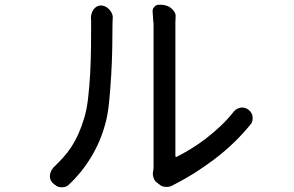

<svg xmlns="http://www.w3.org/2000/svg" viewBox="-20 -773 1240 809"><path d="M638 -6Q631 -12 627 -24Q623 -36 624 -45Q625 -49 625.5 -52Q626 -55 626.5 -59Q627 -63 627 -68V-677Q627 -679 626 -680L623 -725Q622 -735 630 -744Q638 -753 649 -753H658Q670 -753 682 -749Q694 -745 702.5 -737.5Q711 -730 716 -721Q721 -712 720 -702L719 -679V-116Q719 -114 720.5 -112.5Q722 -111 724 -112Q752 -126 784 -145.5Q816 -165 848 -189.5Q880 -214 910.5 -243Q941 -272 966 -304Q973 -312 982.5 -316Q992 -320 1001.5 -320Q1011 -320 1019.5 -315.5Q1028 -311 1035 -303L1039 -297Q1045 -288 1044.5 -273Q1044 -258 1036 -249Q971 -169 886.5 -104.5Q802 -40 715 4Q712 5 710 6.5Q708 8 706 9Q695 15 679 14.5Q663 14 654 6ZM209 4Q200 -2 195 -11Q190 -20 190 -29.5Q190 -39 194 -49Q198 -59 205 -67Q227 -88 246 -109Q265 -130 281 -154.5Q297 -179 310 -208Q323 -237 334 -273Q345 -307 351 -357.5Q357 -408 360 -464.5Q363 -521 363.5 -576Q364 -631 364 -674V-685Q364 -691 363 -697Q363 -707 366 -716.5Q369 -726 374.5 -733.5Q380 -741 388 -745.5Q396 -750 405 -750Q415 -750 424 -745.5Q433 -741 440.5 -733Q448 -725 452 -715.5Q456 -706 455 -695L454 -677V-672Q454 -630 453 -572.5Q452 -515 448.5 -455.5Q445 -396 439.5 -341Q434 -286 423 -249Q403 -175 363 -109.5Q323 -44 269 6Q260 15 244.5 16Q229 17 219 11Z"/></svg>

Font: Maple Mono NF CN
Style: Regular
Weight: 400
Monospace: yes
Designer: subframe7536
Version: Version 7.000